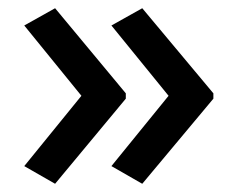

<svg xmlns="http://www.w3.org/2000/svg" viewBox="-20 -500 579 467"><path d="M499 -260V-273L326 -480L251 -438L390 -267L251 -96L326 -53ZM286 -260V-273L114 -480L39 -438L178 -267L39 -96L114 -53Z"/></svg>

Font: Noto Sans Medefaidrin Medium
Style: Regular
Weight: 500
Designer: Dalton Maag Ltd
Foundry: Dalton Maag Ltd
Version: Version 1.002